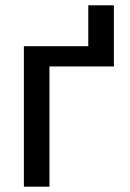

<svg xmlns="http://www.w3.org/2000/svg" viewBox="-20 -702 487 722"><path d="M408.2 -452.1H166V0H69.8V-528.3H312V-682.1H408.2Z"/></svg>

Font: GeogebraSans
Style: Regular
Weight: 400
Designer: Google
Version: Version 1.100140; 2013